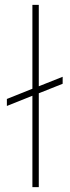

<svg xmlns="http://www.w3.org/2000/svg" viewBox="-20 -770 287 790"><path d="M237.8 -454.1V-425.3L139.6 -386.2V0H113.3V-376L8.3 -334V-362.8L113.3 -404.8V-750H139.6V-415Z"/></svg>

Font: Vazirmatn FD Thin
Style: Regular
Weight: 100
Designer: Saber Rastikerdar
Foundry: Saber Rastikerdar
Version: Version 33.003